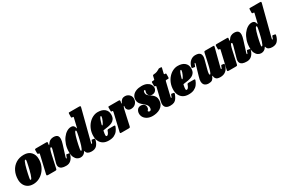

<svg xmlns="http://www.w3.org/2000/svg" viewBox="129 -2089 5084 3423"><g transform="rotate(-30 2671.5 -377.5)"><path d="M2 -195Q2 -290 39.2 -365.8Q76.5 -441.5 146 -485.8Q215.5 -530 311.5 -530Q403 -530 455.2 -475Q507.5 -420 507.5 -330Q507.5 -259 483 -197.2Q458.5 -135.5 415.8 -88.8Q373 -42 318 -16Q263 10 201.5 10Q136.5 10 92 -17.2Q47.5 -44.5 24.8 -91Q2 -137.5 2 -195ZM189 -100Q189 -92.5 191 -86.2Q193 -80 199.5 -80Q209.5 -80 220.8 -103Q232 -126 243.5 -162.5Q255 -199 265.5 -241Q276 -283 284.2 -321.5Q292.5 -360 297.5 -387Q302.5 -414 302.5 -420Q302.5 -427 300 -433.5Q297.5 -440 290 -440Q280.5 -440 269.5 -416.8Q258.5 -393.5 247.2 -356.5Q236 -319.5 225.5 -277.2Q215 -235 206.8 -196.2Q198.5 -157.5 193.8 -131.2Q189 -105 189 -100Z M566 -520H762Q787 -520 790.8 -515.5Q794.5 -511 790.5 -489L789.5 -483Q784.5 -454 789 -453.2Q793.5 -452.5 804.5 -469.5Q828 -507 859.2 -523Q890.5 -539 925 -539Q954.5 -539 978.2 -531.2Q1002 -523.5 1015.2 -502.2Q1028.5 -481 1027.2 -442.2Q1026 -403.5 1006 -341L938 -125Q936 -118.5 934.8 -111.2Q933.5 -104 933.5 -101Q933.5 -92 940 -92Q945.5 -92 949.8 -100.8Q954 -109.5 961 -131Q967 -148.5 970 -152.8Q973 -157 985 -154.5L1026 -147Q1037.5 -145 1035.8 -136Q1034 -127 1026 -103.5Q1007.5 -48.5 969 -14.2Q930.5 20 872 20Q817 20 786 7.2Q755 -5.5 742.5 -26.5Q730 -47.5 730 -73Q730.5 -87.5 733 -100.8Q735.5 -114 739 -125L791 -310Q805.5 -358 808.2 -380.5Q811 -403 793.5 -403Q781 -403 769.2 -370.2Q757.5 -337.5 745.8 -283.2Q734 -229 719.5 -163.5L690.5 -31Q686.5 -11.5 680.5 -5.8Q674.5 0 651 0H519Q490 0 484.2 -5.8Q478.5 -11.5 483.5 -34L567.5 -394Q571 -408 566.2 -411.5Q561.5 -415 551 -415H549Q538 -415 534.8 -421.2Q531.5 -427.5 531.5 -443V-489Q531.5 -511.5 538 -515.8Q544.5 -520 566 -520Z M1552.5 -116Q1535.5 -51 1499 -13Q1462.5 25 1393 25Q1351 25 1323.2 10.8Q1295.5 -3.5 1287 -30Q1285.5 -35.5 1284.5 -40.5Q1283.5 -45.5 1281 -47Q1276.5 -50 1272.8 -42.8Q1269 -35.5 1264 -28.5Q1249.5 -7.5 1224.8 6.2Q1200 20 1167.5 20Q1134.5 20 1104 0.8Q1073.5 -18.5 1054 -59.2Q1034.5 -100 1034.5 -165Q1034.5 -247.5 1057.2 -316Q1080 -384.5 1117 -434.5Q1154 -484.5 1198.5 -511.8Q1243 -539 1286.5 -539Q1325.5 -539 1343 -518.5Q1360.5 -498 1361.5 -480.5Q1362.5 -465 1367.5 -466.2Q1372.5 -467.5 1377.5 -487L1418 -656.5Q1421 -669 1418.2 -672Q1415.5 -675 1401.5 -675H1398.5Q1385.5 -675 1380.5 -678.8Q1375.5 -682.5 1376 -699.5L1377.5 -758.5Q1378 -771.5 1380.8 -775.8Q1383.5 -780 1394 -780H1588.5Q1615.5 -780 1620.8 -774.5Q1626 -769 1620.5 -747L1460 -126Q1455 -108.5 1455 -101Q1455 -92 1460 -92Q1468.5 -92 1473.8 -104.8Q1479 -117.5 1488 -143.5Q1492 -155 1496.8 -155.5Q1501.5 -156 1508.5 -155L1544 -148.5Q1555 -146.5 1555.8 -138.8Q1556.5 -131 1552.5 -116ZM1339.5 -420Q1339.5 -428 1336.8 -434Q1334 -440 1327 -440Q1317.5 -440 1306.5 -417Q1295.5 -394 1284.2 -357.5Q1273 -321 1262.8 -279Q1252.5 -237 1244.5 -198.5Q1236.5 -160 1231.8 -133Q1227 -106 1227 -100Q1226.5 -79 1236.5 -79Q1246 -79 1257.2 -101.2Q1268.5 -123.5 1280 -159.5Q1291.5 -195.5 1302 -236.8Q1312.5 -278 1320.8 -316.8Q1329 -355.5 1334.2 -383.5Q1339.5 -411.5 1339.5 -420Z M1553 -195Q1553 -268 1576.8 -329.2Q1600.5 -390.5 1640.5 -435.5Q1680.5 -480.5 1730.5 -505.2Q1780.5 -530 1832.5 -530Q1922.5 -530 1972.5 -488Q2022.5 -446 2022.5 -373Q2022.5 -318.5 2001.5 -286Q1980.5 -253.5 1944.8 -236.2Q1909 -219 1863.2 -211Q1817.5 -203 1768 -197.5Q1761 -197 1759.5 -193.8Q1758 -190.5 1756.5 -182.5Q1745 -127 1745.8 -103Q1746.5 -79 1765 -79Q1781.5 -79 1796.5 -100Q1811.5 -121 1822.5 -155.5Q1828 -173 1853.5 -173H1954Q1976 -173 1981 -167.8Q1986 -162.5 1979.5 -145Q1964.5 -103 1937.2 -67.8Q1910 -32.5 1865.8 -11.2Q1821.5 10 1755.5 10Q1688 10 1643 -17Q1598 -44 1575.5 -90.5Q1553 -137 1553 -195ZM1791.5 -284.5Q1799 -288.5 1809.5 -305.8Q1820 -323 1830.2 -346Q1840.5 -369 1847.2 -390.5Q1854 -412 1854 -424Q1854 -431 1853 -435.5Q1852 -440 1845 -440Q1833 -440 1818.5 -408.5Q1804 -377 1783.5 -301Q1777.5 -278 1791.5 -284.5Z M2060 -520H2251.5Q2270.5 -520 2279.2 -515.5Q2288 -511 2284 -492L2279.5 -469Q2276 -451.5 2279.2 -447.8Q2282.5 -444 2290 -459.5Q2309 -498.5 2333.2 -515.8Q2357.5 -533 2395.5 -533Q2425 -533 2452.2 -518.8Q2479.5 -504.5 2497.2 -478.8Q2515 -453 2515 -419Q2515 -357.5 2477 -318.8Q2439 -280 2379.5 -280Q2338.5 -280 2316.5 -304.8Q2294.5 -329.5 2295 -360Q2295.5 -370.5 2297.2 -375.2Q2299 -380 2299 -385Q2299 -390 2295 -390Q2284 -390 2272.2 -343.8Q2260.5 -297.5 2238.5 -193.5L2204 -35Q2200 -15.5 2194.5 -7.8Q2189 0 2165 0H2023Q2001.5 0 1996 -4.2Q1990.5 -8.5 1994 -25L2078.5 -387Q2082.5 -405 2080.5 -410Q2078.5 -415 2064 -415H2061Q2048.5 -415 2045.8 -419.8Q2043 -424.5 2043 -441V-499.5Q2043 -511 2046 -515.5Q2049 -520 2060 -520Z M2682.5 -132.5Q2683.5 -163 2667.8 -185.5Q2652 -208 2628.5 -227.5Q2605 -247 2581.5 -267.8Q2558 -288.5 2542 -315.2Q2526 -342 2526 -380Q2526 -432 2553.8 -468.2Q2581.5 -504.5 2629.8 -523.2Q2678 -542 2740 -542Q2804.5 -542 2846.5 -521.8Q2888.5 -501.5 2909 -470.2Q2929.5 -439 2929.5 -406Q2929.5 -368.5 2903.2 -340.2Q2877 -312 2830.5 -312Q2799.5 -312 2776.5 -334.2Q2753.5 -356.5 2754 -390Q2754.5 -412 2759.2 -419.5Q2764 -427 2764.5 -436Q2764.5 -452 2748.5 -452Q2739.5 -452 2734.2 -439.2Q2729 -426.5 2728.5 -406Q2728 -379 2744.2 -360.2Q2760.5 -341.5 2784.8 -325Q2809 -308.5 2833.5 -289.2Q2858 -270 2874.5 -242.8Q2891 -215.5 2891 -174Q2891 -118 2869.5 -80.2Q2848 -42.5 2812.5 -20Q2777 2.5 2735.2 12.2Q2693.5 22 2653 22Q2595.5 22 2551.5 1.2Q2507.5 -19.5 2482.8 -55.2Q2458 -91 2458 -136Q2458 -179.5 2483.2 -212.8Q2508.5 -246 2557 -246Q2595.5 -246 2620.5 -224.2Q2645.5 -202.5 2645.5 -167Q2645 -140.5 2637.8 -127.8Q2630.5 -115 2623.5 -109.5Q2616.5 -104 2616.5 -99Q2616.5 -92.5 2624.8 -85.2Q2633 -78 2648 -78Q2659.5 -78 2670.8 -90Q2682 -102 2682.5 -132.5Z M2968 -520H2979Q2993.5 -520 2995.5 -524Q2997.5 -528 3000 -539L3013.5 -596Q3016 -604.5 3019.8 -607.8Q3023.5 -611 3033 -611.5Q3078 -614 3105.5 -625Q3133 -636 3147 -645.5Q3156.5 -652.5 3160.8 -655Q3165 -657.5 3171.5 -657.8Q3178 -658 3193 -658Q3211.5 -658 3218.2 -655.2Q3225 -652.5 3221.5 -639L3198 -542Q3194.5 -528.5 3196 -524.2Q3197.5 -520 3212 -520H3214Q3225 -520 3230.5 -517.5Q3236 -515 3236 -503V-442Q3236 -425 3232.8 -420Q3229.5 -415 3212 -415H3182.5Q3171.5 -415 3168 -410.8Q3164.5 -406.5 3162 -396L3100 -137Q3096.5 -123 3094 -107.5Q3091.5 -92 3098 -92Q3105 -92 3110.2 -105.5Q3115.5 -119 3122 -139Q3126 -150 3130.2 -153.2Q3134.5 -156.5 3151 -153.5L3176 -149Q3190 -146.5 3191 -139.2Q3192 -132 3186 -116.5Q3168 -71.5 3148 -41Q3128 -10.5 3097 4.8Q3066 20 3015 20Q2947 20 2917.2 -17Q2887.5 -54 2903 -126L2966.5 -391Q2969 -402.5 2969.2 -408.8Q2969.5 -415 2957 -415H2956Q2945 -415 2941 -418.2Q2937 -421.5 2937 -437.5V-497.5Q2937 -514 2945 -517Q2953 -520 2968 -520Z M3199.5 -195Q3199.5 -268 3223.2 -329.2Q3247 -390.5 3287 -435.5Q3327 -480.5 3377 -505.2Q3427 -530 3479 -530Q3569 -530 3619 -488Q3669 -446 3669 -373Q3669 -318.5 3648 -286Q3627 -253.5 3591.2 -236.2Q3555.5 -219 3509.8 -211Q3464 -203 3414.5 -197.5Q3407.5 -197 3406 -193.8Q3404.5 -190.5 3403 -182.5Q3391.5 -127 3392.2 -103Q3393 -79 3411.5 -79Q3428 -79 3443 -100Q3458 -121 3469 -155.5Q3474.5 -173 3500 -173H3600.5Q3622.5 -173 3627.5 -167.8Q3632.5 -162.5 3626 -145Q3611 -103 3583.8 -67.8Q3556.5 -32.5 3512.2 -11.2Q3468 10 3402 10Q3334.5 10 3289.5 -17Q3244.5 -44 3222 -90.5Q3199.5 -137 3199.5 -195ZM3438 -284.5Q3445.5 -288.5 3456 -305.8Q3466.5 -323 3476.8 -346Q3487 -369 3493.8 -390.5Q3500.5 -412 3500.5 -424Q3500.5 -431 3499.5 -435.5Q3498.5 -440 3491.5 -440Q3479.5 -440 3465 -408.5Q3450.5 -377 3430 -301Q3424 -278 3438 -284.5Z M3683 -398.5Q3701.5 -467 3746.5 -503.5Q3791.5 -540 3846.5 -540Q3927 -540 3949.8 -499.5Q3972.5 -459 3955.5 -395L3906.5 -210Q3893 -162 3892 -134.5Q3891 -107 3903 -107Q3914.5 -107 3928.2 -143.5Q3942 -180 3956.8 -238.8Q3971.5 -297.5 3985.5 -364L4012.5 -488Q4015.5 -502.5 4020 -511.2Q4024.5 -520 4041.5 -520H4192.5Q4214.5 -520 4220.5 -517.2Q4226.5 -514.5 4222 -497L4126.5 -126Q4123.5 -115 4122 -103.5Q4120.5 -92 4127 -92Q4135.5 -92 4139.5 -102.2Q4143.5 -112.5 4153 -137Q4157 -148.5 4160 -152.5Q4163 -156.5 4179 -154L4207.5 -149.5Q4220.5 -148 4222 -140.8Q4223.5 -133.5 4219.5 -118Q4202 -48.5 4156.8 -11.8Q4111.5 25 4045 25Q3982.5 25 3958.8 0.8Q3935 -23.5 3935 -50V-60Q3935 -66.5 3929.8 -66.5Q3924.5 -66.5 3920.5 -57Q3903.5 -17 3879 1Q3854.5 19 3804.5 19Q3781.5 19 3757 11Q3732.5 3 3715.2 -18.2Q3698 -39.5 3695.5 -78.2Q3693 -117 3713 -179L3774.5 -390Q3778 -401.5 3779.2 -412.2Q3780.5 -423 3773.5 -423Q3768.5 -423 3763 -413.2Q3757.5 -403.5 3748 -373Q3745.5 -365 3742.8 -361Q3740 -357 3725 -360L3691 -366.5Q3680 -369 3679.5 -376.2Q3679 -383.5 3683 -398.5Z M4285.5 -520H4481.5Q4506.5 -520 4510.2 -515.5Q4514 -511 4510 -489L4509 -483Q4504 -454 4508.5 -453.2Q4513 -452.5 4524 -469.5Q4547.5 -507 4578.8 -523Q4610 -539 4644.5 -539Q4674 -539 4697.8 -531.2Q4721.5 -523.5 4734.8 -502.2Q4748 -481 4746.8 -442.2Q4745.5 -403.5 4725.5 -341L4657.5 -125Q4655.5 -118.5 4654.2 -111.2Q4653 -104 4653 -101Q4653 -92 4659.5 -92Q4665 -92 4669.2 -100.8Q4673.5 -109.5 4680.5 -131Q4686.5 -148.5 4689.5 -152.8Q4692.5 -157 4704.5 -154.5L4745.5 -147Q4757 -145 4755.2 -136Q4753.5 -127 4745.5 -103.5Q4727 -48.5 4688.5 -14.2Q4650 20 4591.5 20Q4536.5 20 4505.5 7.2Q4474.5 -5.5 4462 -26.5Q4449.5 -47.5 4449.5 -73Q4450 -87.5 4452.5 -100.8Q4455 -114 4458.5 -125L4510.5 -310Q4525 -358 4527.8 -380.5Q4530.5 -403 4513 -403Q4500.5 -403 4488.8 -370.2Q4477 -337.5 4465.2 -283.2Q4453.5 -229 4439 -163.5L4410 -31Q4406 -11.5 4400 -5.8Q4394 0 4370.5 0H4238.5Q4209.5 0 4203.8 -5.8Q4198 -11.5 4203 -34L4287 -394Q4290.5 -408 4285.8 -411.5Q4281 -415 4270.5 -415H4268.5Q4257.5 -415 4254.2 -421.2Q4251 -427.5 4251 -443V-489Q4251 -511.5 4257.5 -515.8Q4264 -520 4285.5 -520Z M5272 -116Q5255 -51 5218.5 -13Q5182 25 5112.5 25Q5070.5 25 5042.8 10.8Q5015 -3.5 5006.5 -30Q5005 -35.5 5004 -40.5Q5003 -45.5 5000.5 -47Q4996 -50 4992.2 -42.8Q4988.5 -35.5 4983.5 -28.5Q4969 -7.5 4944.2 6.2Q4919.5 20 4887 20Q4854 20 4823.5 0.8Q4793 -18.5 4773.5 -59.2Q4754 -100 4754 -165Q4754 -247.5 4776.8 -316Q4799.5 -384.5 4836.5 -434.5Q4873.5 -484.5 4918 -511.8Q4962.5 -539 5006 -539Q5045 -539 5062.5 -518.5Q5080 -498 5081 -480.5Q5082 -465 5087 -466.2Q5092 -467.5 5097 -487L5137.5 -656.5Q5140.5 -669 5137.8 -672Q5135 -675 5121 -675H5118Q5105 -675 5100 -678.8Q5095 -682.5 5095.5 -699.5L5097 -758.5Q5097.5 -771.5 5100.2 -775.8Q5103 -780 5113.5 -780H5308Q5335 -780 5340.2 -774.5Q5345.5 -769 5340 -747L5179.5 -126Q5174.5 -108.5 5174.5 -101Q5174.5 -92 5179.5 -92Q5188 -92 5193.2 -104.8Q5198.5 -117.5 5207.5 -143.5Q5211.5 -155 5216.2 -155.5Q5221 -156 5228 -155L5263.5 -148.5Q5274.5 -146.5 5275.2 -138.8Q5276 -131 5272 -116ZM5059 -420Q5059 -428 5056.2 -434Q5053.5 -440 5046.5 -440Q5037 -440 5026 -417Q5015 -394 5003.8 -357.5Q4992.5 -321 4982.2 -279Q4972 -237 4964 -198.5Q4956 -160 4951.2 -133Q4946.5 -106 4946.5 -100Q4946 -79 4956 -79Q4965.5 -79 4976.8 -101.2Q4988 -123.5 4999.5 -159.5Q5011 -195.5 5021.5 -236.8Q5032 -278 5040.2 -316.8Q5048.5 -355.5 5053.8 -383.5Q5059 -411.5 5059 -420Z"/></g></svg>

Font: Besley* Condensed Fatface
Style: Italic
Weight: 900
Width: 3
Italic angle: -13°
Designer: Owen Earl
Foundry: indestructible type*
Version: Version 3.000; ttfautohint (v1.8.3)